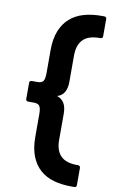

<svg xmlns="http://www.w3.org/2000/svg" viewBox="-108 -874 671 1128"><g transform="rotate(10 227.5 -310.0)"><path d="M402 199Q344 199 296.5 185.5Q249 172 215 142Q181 112 162 64.5Q143 17 143 -51V-187Q143 -223 133.5 -235.5Q124 -248 101 -248H66Q52 -248 52 -262V-357Q52 -371 66 -371H101Q124 -371 133.5 -383.5Q143 -396 143 -432V-568Q143 -636 162 -683.5Q181 -731 215 -761Q249 -791 296.5 -805Q344 -819 402 -819H419Q433 -819 433 -804V-703Q433 -689 419 -689H414Q347 -689 315.5 -656.5Q284 -624 284 -561V-404Q284 -366 270 -342Q256 -318 227 -310Q284 -292 284 -215V-58Q284 5 315.5 37Q347 69 414 69H419Q433 69 433 84V185Q433 199 419 199Z"/></g></svg>

Font: LINE Seed JP_TTF Bold
Style: Regular
Weight: 700
Designer: LINE & Fontrix & Fontworks
Version: Version 1.009